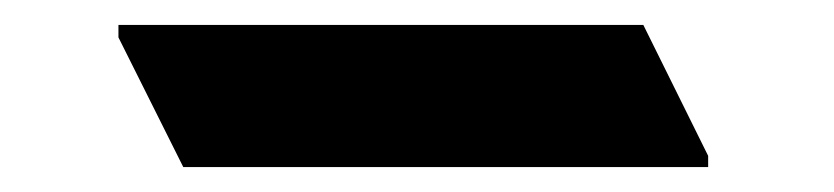

<svg xmlns="http://www.w3.org/2000/svg" viewBox="-20 -428 669 154"><path d="M548 -294H127L75 -398V-408H496L548 -303Z"/></svg>

Font: Halant
Style: Bold
Weight: 700
Designer: Hitesh Malaviya (Devanagari), Satya Rajpurohit (Latin)
Foundry: Indian Type Foundry
Version: Version 1.101;PS 1.0;hotconv 1.0.78;makeotf.lib2.5.61930; tt